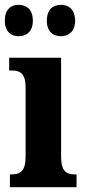

<svg xmlns="http://www.w3.org/2000/svg" viewBox="-30 -775 353 795"><path d="M223 -625C251 -625 281 -642 281 -689C281 -739 251 -755 223 -755C192 -755 164 -739 164 -689C164 -642 192 -625 223 -625ZM47 -625C77 -625 106 -642 106 -689C106 -739 77 -755 47 -755C18 -755 -10 -739 -10 -689C-10 -642 18 -625 47 -625ZM11 0H287V-53H278C245 -53 223 -67 223 -125V-536H8V-483H22C53 -483 76 -469 76 -415V-125C76 -68 54 -53 20 -53H11Z"/></svg>

Font: Noto Serif Thai ExtraCondensed ExtraBold
Style: Regular
Weight: 800
Width: 2
Designer: Monotype Design Team
Foundry: Monotype Imaging Inc.
Version: Version 2.002